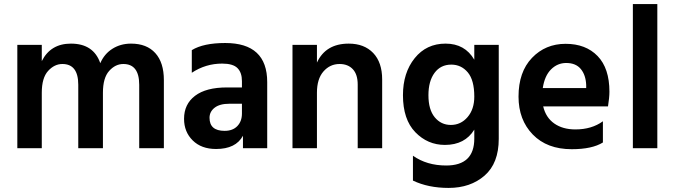

<svg xmlns="http://www.w3.org/2000/svg" viewBox="-20 -727 3315 942"><path d="M185 -507V-427Q228 -513 328 -513Q439 -513 472 -417Q492 -463 532 -488Q572 -513 623 -513Q700 -513 742 -466.5Q784 -420 784 -334V0H663V-311Q663 -413 585 -413Q546 -413 515.5 -379Q485 -345 485 -272V0H364V-311Q364 -413 286 -413Q247 -413 216 -379Q185 -345 185 -272V0H65V-507Z M1167 -218H1105Q1058 -218 1033 -198.5Q1008 -179 1008 -149Q1008 -85 1082 -85Q1122 -85 1144.5 -108.5Q1167 -132 1167 -170ZM921 -370V-481Q978 -516 1085 -516Q1291 -516 1291 -324V0H1172V-61Q1137 4 1040 4Q968 4 925.5 -38Q883 -80 883 -144Q883 -216 937 -257Q991 -298 1093 -298H1167V-329Q1167 -371 1145 -393Q1123 -415 1070 -415Q989 -415 921 -370Z M1535 -507V-420Q1578 -513 1691 -513Q1767 -513 1811 -467Q1855 -421 1855 -337V0H1735V-312Q1735 -362 1711 -387.5Q1687 -413 1646 -413Q1599 -413 1567 -376.5Q1535 -340 1535 -272V0H1415V-507Z M2192 -114Q2241 -114 2274 -152.5Q2307 -191 2307 -253Q2307 -334 2275 -372Q2243 -410 2194 -410Q2142 -410 2112 -369.5Q2082 -329 2082 -260Q2082 -189 2113 -151.5Q2144 -114 2192 -114ZM2307 -507H2427V-46Q2427 74 2357.5 134.5Q2288 195 2181 195Q2081 195 2006 159V37Q2074 85 2169 85Q2307 85 2307 -47V-91Q2261 -16 2163 -16Q2078 -16 2017.5 -78.5Q1957 -141 1957 -260Q1957 -370 2014.5 -441.5Q2072 -513 2166 -513Q2261 -513 2307 -434Z M2856 -295V-310Q2854 -359 2829.5 -388.5Q2805 -418 2758 -418Q2715 -418 2683.5 -386.5Q2652 -355 2643 -295ZM2938 -132V-28Q2885 5 2785 5Q2664 5 2594 -67Q2524 -139 2524 -253Q2524 -374 2590 -443Q2656 -512 2755 -512Q2854 -512 2912 -452Q2970 -392 2970 -277Q2970 -249 2963 -205H2645Q2658 -150 2699.5 -121Q2741 -92 2803 -92Q2883 -92 2938 -132Z M3085 0V-707H3205V0Z"/></svg>

Font: Hind Semibold
Style: Regular
Weight: 600
Designer: Manushi Parikh, Satya Rajpurohit
Foundry: Indian Type Foundry
Version: Version 1.201;PS 1.0;hotconv 1.0.78;makeotf.lib2.5.61930; tt